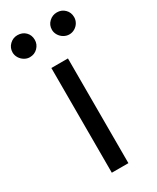

<svg xmlns="http://www.w3.org/2000/svg" viewBox="-235 -785 689 842"><g transform="rotate(-30 110.0 -364.5)"><path d="M67.4 -530.3H151.4V0H67.4ZM-45.9 -673.8Q-45.9 -697.3 -29.3 -713.4Q-12.7 -729.5 9.8 -729.5Q34.7 -729.5 50.5 -713.9Q66.4 -698.2 66.4 -673.8Q66.4 -651.4 50.3 -634.8Q34.2 -618.2 9.8 -618.2Q-4.4 -618.2 -17.3 -626Q-30.3 -633.8 -38.1 -646.7Q-45.9 -659.7 -45.9 -673.8ZM153.3 -673.8Q153.3 -697.8 170.2 -713.6Q187 -729.5 210 -729.5Q233.4 -729.5 249.5 -713.6Q265.6 -697.8 265.6 -673.8Q265.6 -659.2 258.3 -646.5Q251 -633.8 238 -626Q225.1 -618.2 210 -618.2Q195.3 -618.2 182.1 -626Q168.9 -633.8 161.1 -646.7Q153.3 -659.7 153.3 -673.8Z"/></g></svg>

Font: Pretendard GOV
Style: Regular
Weight: 400
Designer: Base glyphs from Inter by Rasmus Andersson; Hangeul glyphs from Noto Sans CJK(Source Han Sans) by Jang Soo-young and Kan
Foundry: Kil Hyung-jin
Version: Version 1.309